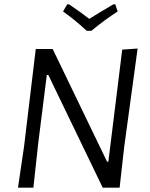

<svg xmlns="http://www.w3.org/2000/svg" viewBox="-20 -866 693 886"><path d="M512 -846 523 -813Q462 -774 402 -724H380Q325 -775 271 -813L290 -846H299Q353 -809 392 -779Q438 -808 503 -846ZM615 -642 553 -187 532 0H454L203 -520H196L157 -210L134 0H63L91 -190L145 -640H223L474 -120H480L544 -637Z"/></svg>

Font: Alegreya Sans
Style: Italic
Weight: 400
Italic angle: -7°
Designer: Juan Pablo del Peral
Foundry: Huerta Tipografica
Version: Version 2.007